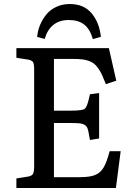

<svg xmlns="http://www.w3.org/2000/svg" viewBox="-20 -941 677 961"><path d="M329.1 -920.9Q399.9 -920.9 438.7 -874.3Q477.5 -827.6 484.9 -756.8L444.8 -745.1Q430.7 -794.9 401.6 -817.9Q372.6 -840.8 324.2 -840.8Q276.4 -840.8 246.1 -815.7Q215.8 -790.5 204.1 -746.1L166 -755.9Q168.5 -786.6 180.2 -815.2Q191.9 -843.8 211.4 -867.9Q231 -892.1 261.5 -906.5Q292 -920.9 329.1 -920.9ZM62 0V-47.9L120.1 -57.1Q140.1 -60.5 145.5 -71.5Q150.9 -82.5 150.9 -107.9V-596.2Q150.9 -621.1 145 -630.4Q139.2 -639.6 118.2 -643.1L62 -651.9V-700.2H524.9L562 -537.1L509.8 -520Q499 -547.9 490.7 -565.9Q482.4 -584 471.7 -599.1Q460.9 -614.3 450.2 -622.6Q439.5 -630.9 423.8 -636.5Q408.2 -642.1 390.4 -644Q372.6 -646 347.2 -646H250V-387.2H336.9Q392.1 -387.2 404.1 -396.5Q416 -405.8 425.8 -450.2Q428.7 -462.4 430.2 -469.2L476.1 -475.1V-248L430.2 -240.2Q422.4 -290.5 416.5 -302.2Q407.7 -319.3 381.8 -323.2Q367.7 -325.2 336.9 -325.2H250V-54.2H378.9Q429.2 -54.2 455.8 -64.9Q482.4 -75.7 498.3 -102.1Q514.2 -128.4 528.8 -184.1H584L560.1 0Z"/></svg>

Font: Literata Book
Style: Regular
Weight: 400
Designer: Latin by Veronika Burian and Jose Scaglione. Greek by Irene Vlachou. Cyrillic by Vera Evstafieva
Foundry: TypeTogether
Version: Version 2.003;PS 002.003;hotconv 1.0.88;makeotf.lib2.5.64775